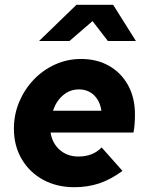

<svg xmlns="http://www.w3.org/2000/svg" viewBox="-20 -770 623 801"><path d="M290 11Q217 11 160 -20Q103 -51 70.5 -106.5Q38 -162 38 -233Q38 -292 60 -344.5Q82 -397 120.5 -437.5Q159 -478 210 -501Q261 -524 318 -524Q385 -524 435.5 -495Q486 -466 514.5 -414Q543 -362 543 -293Q543 -249 537 -217H191Q198 -172 229.5 -144.5Q261 -117 307 -117Q368 -117 404 -155L491 -57Q442 -21 394 -5Q346 11 290 11ZM201 -308H403Q397 -349 372 -373Q347 -397 309 -397Q272 -397 243.5 -373Q215 -349 201 -308ZM143 -599 299 -750H452L547 -599H430L366 -682L270 -599Z"/></svg>

Font: Red Hat Text
Style: Bold Italic
Weight: 700
Italic angle: -12°
Designer: Pentagram, MCKL
Foundry: Pentagram, MCKL
Version: Version 1.023; ttfautohint (v1.8.3)